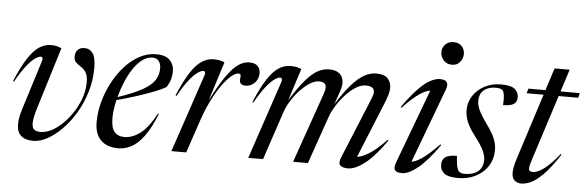

<svg xmlns="http://www.w3.org/2000/svg" viewBox="-48 -886 3220 1053"><g transform="rotate(5 1562.0 -360.0)"><path d="M460 -419Q460 -348.5 440.5 -284.2Q421 -220 388.8 -166.5Q356.5 -113 317.2 -73.2Q278 -33.5 237.5 -11.8Q197 10 162 10Q70 10 70 -74Q70 -108 85 -156L171 -431Q174 -440.5 172.2 -447Q170.5 -453.5 162 -453.5Q151.5 -453.5 132.8 -441.2Q114 -429 87.8 -396.8Q61.5 -364.5 27.5 -304.5L22 -307Q56.5 -388.5 87.2 -435.5Q118 -482.5 148.8 -502.2Q179.5 -522 214 -522Q232 -522 244.5 -518.8Q257 -515.5 271 -510L166 -168.5Q149.5 -114.5 149.5 -86.5Q149.5 -61.5 161.2 -51.8Q173 -42 195.5 -42Q233.5 -42 273.8 -68Q314 -94 348.5 -137Q383 -180 404.2 -231.8Q425.5 -283.5 425.5 -335Q425.5 -372 413.8 -390Q402 -408 386.2 -417.8Q370.5 -427.5 358.8 -438.2Q347 -449 347 -471.5Q347 -492.5 359.8 -507Q372.5 -521.5 397 -521.5Q426.5 -521.5 443.2 -497.8Q460 -474 460 -419Z M835 -197.5Q802.5 -116 768.5 -70.8Q734.5 -25.5 699.5 -7.8Q664.5 10 628 10Q566.5 10 532.5 -24Q498.5 -58 498.5 -123Q498.5 -176.5 513.2 -232.5Q528 -288.5 555 -340.2Q582 -392 618.8 -433Q655.5 -474 699.5 -498Q743.5 -522 792.5 -522Q844.5 -522 867.8 -497.2Q891 -472.5 891 -436.5Q891 -415 884.8 -392.2Q878.5 -369.5 863.5 -347.5Q845 -336 803 -319.2Q761 -302.5 706.5 -284.8Q652 -267 596 -252.5Q583 -195.5 583 -152.5Q583 -99.5 602 -77Q621 -54.5 657.5 -54.5Q699 -54.5 742 -85.2Q785 -116 829.5 -198.5ZM774 -502Q744 -502 717.2 -481.8Q690.5 -461.5 668 -427.5Q645.5 -393.5 628.5 -352.2Q611.5 -311 600.5 -269.5Q688 -298.5 735.8 -325.8Q783.5 -353 801.8 -382.2Q820 -411.5 820 -446Q820 -471.5 808 -486.8Q796 -502 774 -502Z M1066 -431Q1069 -439.5 1067.2 -446.5Q1065.5 -453.5 1057 -453.5Q1046.5 -453.5 1027.8 -441.2Q1009 -429 982.8 -396.8Q956.5 -364.5 922.5 -304.5L917 -307Q951.5 -388.5 982.2 -435.5Q1013 -482.5 1043.8 -502.2Q1074.5 -522 1109 -522Q1127.5 -522 1140.8 -519.2Q1154 -516.5 1168.5 -510.5L1100.5 -295Q1148 -388.5 1183.8 -437.5Q1219.5 -486.5 1248.2 -504.2Q1277 -522 1304.5 -522Q1336 -522 1350.8 -506.8Q1365.5 -491.5 1365.5 -468Q1365.5 -434.5 1344 -413.8Q1322.5 -393 1295 -393Q1257.5 -393 1262 -427.5Q1264.5 -445 1261.8 -450.5Q1259 -456 1252 -456Q1227.5 -456 1193.5 -420.2Q1159.5 -384.5 1125 -322.5Q1090.5 -260.5 1064 -182.5L1002.5 0H921Z M2102 -161.5Q2037 -69.5 1984.8 -29.8Q1932.5 10 1894.5 10Q1862.5 10 1850.5 -2.8Q1838.5 -15.5 1851 -46L1974.5 -346Q1988.5 -380 1993.8 -394.8Q1999 -409.5 1999 -418.5Q1999 -451.5 1952.5 -451.5Q1924 -451.5 1894.8 -432.2Q1865.5 -413 1839.2 -383.8Q1813 -354.5 1793.5 -322.8Q1774 -291 1765 -265.5L1672.5 0H1591L1723.5 -379Q1733.5 -407.5 1733.5 -422.5Q1733.5 -451.5 1694 -451.5Q1671.5 -451.5 1645 -435Q1618.5 -418.5 1592.5 -391.2Q1566.5 -364 1545.8 -331Q1525 -298 1514 -265L1425.5 0H1344L1489 -431Q1492 -439.5 1490.2 -446.5Q1488.5 -453.5 1480 -453.5Q1469.5 -453.5 1450.8 -441.2Q1432 -429 1405.8 -396.8Q1379.5 -364.5 1345.5 -304.5L1340 -307Q1374.5 -388.5 1405.2 -435.5Q1436 -482.5 1466.8 -502.2Q1497.5 -522 1532 -522Q1550.5 -522 1563.8 -519.2Q1577 -516.5 1591.5 -510.5L1535 -334Q1580.5 -407.5 1616 -448.5Q1651.5 -489.5 1682.2 -505.8Q1713 -522 1744.5 -522Q1783 -522 1803 -504Q1823 -486 1823 -454Q1823 -433.5 1814 -407L1788.5 -334Q1833 -404.5 1869.5 -445.5Q1906 -486.5 1938.2 -504.2Q1970.5 -522 2003 -522Q2048.5 -522 2067.2 -501.2Q2086 -480.5 2086 -451Q2086 -434 2080.5 -413.5Q2075 -393 2056 -347L1938 -57.5Q1962.5 -59.5 2002 -83.2Q2041.5 -107 2097.5 -165Z M2348.5 -670.5Q2348.5 -694.5 2365.5 -712.5Q2382.5 -730.5 2411.5 -730.5Q2440.5 -730.5 2456.5 -712.5Q2472.5 -694.5 2472.5 -670.5Q2472.5 -646 2456.5 -626Q2440.5 -606 2411.5 -606Q2382.5 -606 2365.5 -626Q2348.5 -646 2348.5 -670.5ZM2154 -46 2306.5 -454Q2285 -452.5 2249.2 -429.2Q2213.5 -406 2157 -347L2152.5 -350.5Q2217 -441.5 2265.8 -481.8Q2314.5 -522 2354.5 -522Q2412 -522 2390.5 -466L2238 -57.5Q2257 -58 2292.2 -81Q2327.5 -104 2387.5 -165L2392 -161.5Q2327.5 -70.5 2277.5 -30.2Q2227.5 10 2190.5 10Q2161 10 2152 -2.8Q2143 -15.5 2154 -46Z M2483.5 -110.5Q2486.5 -46 2499.5 -29Q2506.5 -20.5 2515 -18.2Q2523.5 -16 2534.5 -16Q2581.5 -16 2607.8 -38.2Q2634 -60.5 2634 -101.5Q2634 -125.5 2620 -154.5Q2606 -183.5 2572 -227.5Q2538 -272 2526 -304Q2514 -336 2514 -365Q2514 -408.5 2537 -444Q2560 -479.5 2600 -500.8Q2640 -522 2691.5 -522Q2745 -522 2766.2 -504.5Q2787.5 -487 2787.5 -458Q2787.5 -435.5 2770.8 -422.8Q2754 -410 2711 -410Q2713 -445.5 2710.5 -464Q2708 -482.5 2702 -489.5Q2692 -501.5 2664 -501.5Q2623 -501.5 2598.2 -481Q2573.5 -460.5 2573.5 -421.5Q2573.5 -398.5 2585 -372.5Q2596.5 -346.5 2630 -299.5Q2664 -252.5 2676.2 -221.5Q2688.5 -190.5 2688.5 -161Q2688.5 -111 2664 -72.5Q2639.5 -34 2596.8 -12Q2554 10 2499.5 10Q2445 10 2423 -7.8Q2401 -25.5 2401 -55Q2401 -84.5 2420.5 -97.5Q2440 -110.5 2483.5 -110.5Z M2892 -117Q2886.5 -100 2884.8 -90.8Q2883 -81.5 2883 -76Q2883 -58.5 2905.5 -58.5Q2917.5 -58.5 2936.2 -66.5Q2955 -74.5 2983 -98.5Q3011 -122.5 3049.5 -170L3054 -166.5Q3003.5 -90 2965.2 -52.2Q2927 -14.5 2898.5 -2.2Q2870 10 2847.5 10Q2825.5 10 2810.5 -3Q2795.5 -16 2795.5 -46.5Q2795.5 -56.5 2798.2 -74Q2801 -91.5 2813.5 -131L2927.5 -486H2834L2842 -512H2935.5L2975 -635H3058L3018.5 -512H3124.5L3118 -486H3010.5Z"/></g></svg>

Font: Newsreader Display
Style: Italic
Weight: 400
Italic angle: -17°
Designer: Hugues Gentile
Foundry: Production Type
Version: Version 1.001